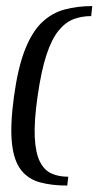

<svg xmlns="http://www.w3.org/2000/svg" viewBox="-20 -545 318 620"><path d="M274.4 -493Q243.9 -493 217.7 -483.2Q191.5 -473.3 169.2 -446.1Q146.9 -418.9 130 -367.8Q113.2 -316.7 101.4 -234.3Q89.7 -152.6 92.3 -101.5Q94.9 -50.4 109.1 -22.6Q123.3 5.3 146.7 15.5Q170 25.7 200.5 25.7L197.2 54.2Q147.5 54.2 109.6 44Q71.7 33.8 48.3 4.4Q24.9 -25 18.6 -82Q12.3 -139.1 25.1 -233.5Q37.9 -326.6 60.6 -384.3Q83.3 -442 115.3 -472.6Q147.3 -503.1 188.2 -514.2Q229.1 -525.4 278 -525.4Z"/></svg>

Font: Genos Thin
Style: Italic
Weight: 100
Italic angle: -8°
Designer: Robert E. Leuschke
Foundry: Robert E. Leuschke
Version: Version 1.010